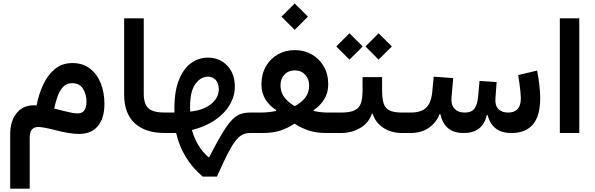

<svg xmlns="http://www.w3.org/2000/svg" viewBox="-20 -778 3483 1123"><path d="M403.3 -409.2Q463.9 -409.2 505.6 -377.4Q547.4 -345.7 569.1 -291.7Q590.8 -237.8 590.8 -169.9Q590.8 -87.4 552.7 -41Q514.6 5.4 442.9 5.4Q411.1 5.4 374.5 -1.2Q337.9 -7.8 295.9 -18.6Q231.9 -35.2 203.1 -35.2Q153.8 -35.2 153.8 27.3V325.7H39.6V7.3Q39.6 -72.8 80.3 -120.1Q121.1 -167.5 193.8 -161.6Q206.5 -226.6 232.7 -283Q258.8 -339.4 301 -374.3Q343.3 -409.2 403.3 -409.2ZM401.4 -291.5Q368.7 -291.5 348.1 -268.8Q327.6 -246.1 315.9 -211.9Q304.2 -177.7 296.9 -143.1Q308.6 -140.1 322.5 -136.5Q336.4 -132.8 349.1 -129.9Q375 -123.5 396 -119.1Q417 -114.7 434.1 -114.7Q485.8 -114.7 485.8 -183.1Q485.8 -226.1 465.6 -258.8Q445.3 -291.5 401.4 -291.5Z M706.1 -670.9H820.8V-229.5Q820.8 -169.9 848.1 -144.8Q875.5 -119.6 944.8 -119.6H945.3V0H944.8Q830.6 0 768.3 -56.9Q706.1 -113.8 706.1 -227.1Z M1196.3 -440.9Q1265.1 -440.9 1309.3 -394Q1353.5 -347.2 1353.5 -271.5Q1353.5 -213.9 1322.5 -162.8Q1291.5 -111.8 1235.1 -74Q1178.7 -36.1 1102.5 -17.6Q1115.2 28.3 1139.4 69.6Q1163.6 110.8 1200.7 142.1H1203.1Q1245.1 60.1 1275.6 8.8Q1306.2 -42.5 1331.3 -70.6Q1356.4 -98.6 1382.3 -109.1Q1408.2 -119.6 1440.4 -119.6H1456.1V0H1440.4Q1416.5 0 1396 11Q1375.5 22 1354.7 49.6Q1334 77.1 1308.6 127Q1283.2 176.8 1249 254.9H1165.5Q1102.1 200.7 1064 135.7Q1025.9 70.8 1010.3 0H945.3Q936 0 931.6 -14.2Q927.2 -28.3 927.2 -60.1Q927.2 -119.6 945.3 -119.6H1000.5Q997.1 -229.5 1022.9 -300.8Q1048.8 -372.1 1094.5 -406.5Q1140.1 -440.9 1196.3 -440.9ZM1092.3 -125.5Q1167 -132.3 1213.4 -168.7Q1259.8 -205.1 1259.8 -257.3Q1259.8 -290 1241.9 -309.8Q1224.1 -329.6 1196.8 -329.6Q1150.4 -329.6 1118.9 -280.8Q1087.4 -231.9 1092.3 -125.5Z M1626.5 -680.7 1703.6 -757.8 1781.2 -680.7 1703.6 -603.5ZM1509.3 -283.7Q1509.3 -344.7 1535.2 -389.9Q1561 -435.1 1605.5 -460Q1649.9 -484.9 1704.6 -484.9Q1758.8 -484.9 1803 -460Q1847.2 -435.1 1873.5 -389.9Q1899.9 -344.7 1899.9 -284.7Q1899.9 -234.9 1876 -196.8Q1852.1 -158.7 1814 -133.3L1815.9 -128.9Q1835.4 -124.5 1856.4 -122.1Q1877.4 -119.6 1899.9 -119.6H1953.6V0H1890.6Q1830.6 0 1786.4 -14.4Q1742.2 -28.8 1702.6 -54.7Q1663.6 -28.8 1619.9 -14.4Q1576.2 0 1517.1 0H1456.1Q1437.5 0 1437.5 -60.1Q1437.5 -119.6 1456.1 -119.6H1502.4Q1526.9 -119.6 1549.6 -122.1Q1572.3 -124.5 1594.2 -128.9L1595.7 -133.8Q1557.1 -158.2 1533.2 -195.8Q1509.3 -233.4 1509.3 -283.7ZM1704.1 -157.2Q1741.7 -177.2 1764.9 -206.5Q1788.1 -235.8 1788.1 -278.3Q1788.1 -316.4 1764.9 -341.3Q1741.7 -366.2 1704.6 -366.2Q1667 -366.2 1643.8 -341.6Q1620.6 -316.9 1620.6 -278.3Q1620.6 -237.8 1644 -207.8Q1667.5 -177.7 1704.1 -157.2Z M2214.8 -250.5Q2214.8 -204.1 2223.4 -175Q2231.9 -146 2257.3 -132.8Q2282.7 -119.6 2333 -119.6H2360.4V0H2331.5Q2269.5 0 2223.1 -29.8Q2176.8 -59.6 2159.7 -112.8H2154.8Q2137.7 -59.6 2087.4 -29.8Q2037.1 0 1974.6 0H1953.6Q1935.5 0 1935.5 -60.1Q1935.5 -119.6 1953.6 -119.6H1974.6Q2027.8 -119.6 2054.9 -133.1Q2082 -146.5 2091.3 -175.5Q2100.6 -204.6 2100.6 -250.5V-326.7H2214.8ZM1946.8 -506.3 2023.9 -583.5 2101.6 -506.3 2023.9 -429.2ZM2117.7 -506.3 2194.3 -583.5 2272 -506.3 2194.3 -429.2Z M2698.7 -119.6Q2737.3 -119.6 2754.4 -142.1Q2771.5 -164.6 2776.4 -210.4L2784.7 -304.7L2884.8 -297.9L2877.9 -204.6Q2874 -163.1 2894 -141.4Q2914.1 -119.6 2952.6 -119.6Q2989.7 -119.6 3008.1 -141.1Q3026.4 -162.6 3026.4 -201.7Q3026.4 -215.3 3024.2 -239.3Q3022 -263.2 3018.3 -290Q3014.6 -316.9 3010.7 -338.9L3121.6 -365.2Q3128.9 -328.6 3134.3 -284.2Q3139.6 -239.7 3139.6 -203.1Q3139.6 -99.6 3096.7 -49.8Q3053.7 0 2972.2 0Q2910.6 0 2877 -28.8Q2843.3 -57.6 2832 -105H2827.1Q2803.7 0 2692.4 0Q2632.8 0 2599.9 -28.8Q2566.9 -57.6 2555.7 -110.4H2550.8Q2531.7 -60.5 2488 -30.3Q2444.3 0 2381.3 0H2360.4Q2351.1 0 2346.7 -14.4Q2342.3 -28.8 2342.3 -61Q2342.3 -92.8 2346.7 -106.2Q2351.1 -119.6 2360.4 -119.6H2381.3Q2443.8 -119.6 2472.9 -148.2Q2502 -176.8 2508.3 -240.2L2516.6 -329.6L2630.9 -321.3L2621.1 -211.4Q2616.2 -168.9 2636.7 -144.3Q2657.2 -119.6 2698.7 -119.6Z M3368.2 0H3254.4V-670.9H3368.2Z"/></svg>

Font: Estedad-FD SemiBold
Style: Regular
Weight: 600
Designer: Amin Abedi
Version: Version 7.3